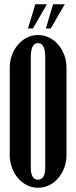

<svg xmlns="http://www.w3.org/2000/svg" viewBox="-20 -874 359 904"><path d="M26 -556Q26 -588 36.5 -615.5Q47 -643 65 -664Q83 -685 107 -697Q131 -709 159 -709Q187 -709 211.5 -697Q236 -685 254 -664Q272 -643 282.5 -615.5Q293 -588 293 -556V-143Q293 -112 282.5 -84Q272 -56 254 -35Q236 -14 211.5 -2Q187 10 159 10Q131 10 107 -2Q83 -14 65 -35Q47 -56 36.5 -84Q26 -112 26 -143ZM125 -86Q125 -28 159 -28Q193 -28 193 -86V-605Q193 -671 159 -671Q125 -671 125 -605ZM196 -740 230 -854H285L219 -740ZM112 -740 146 -854H201L135 -740Z"/></svg>

Font: Moniqa ExtBd Cond Paragraph
Style: Regular
Weight: 800
Width: 3
Designer: Rajesh Rajput
Foundry: Rajesh Rajput
Version: Version 1.000